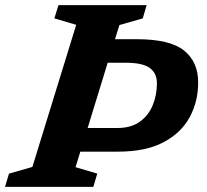

<svg xmlns="http://www.w3.org/2000/svg" viewBox="-44 -727 806 747"><path d="M252.5 -630.5 167.5 -655.5 183.5 -707H526.5L511.5 -655.5L420.5 -629.5L403.5 -574.5H488Q617 -574.5 672 -530.5Q727 -486.5 727 -406Q727 -332 694 -271Q661 -210 592 -173.5Q523 -137 415 -137H268.5L250 -76.5L334.5 -51.5L319 0H-24.5L-9 -51.5L82 -77.5ZM413 -229Q465.5 -229 499.5 -253.2Q533.5 -277.5 550 -317.2Q566.5 -357 566.5 -403Q566.5 -442 538.8 -462.5Q511 -483 443.5 -483H375L297 -229Z"/></svg>

Font: Newsreader Caption SemiBold
Style: Italic
Weight: 600
Italic angle: -17°
Designer: Hugues Gentile
Foundry: Production Type
Version: Version 1.001